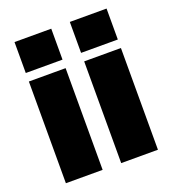

<svg xmlns="http://www.w3.org/2000/svg" viewBox="-133 -831 838 933"><g transform="rotate(-20 286.0 -365.0)"><path d="M48 -570V-730H238V-570ZM48 0V-526H238V0Z M334 -570V-730H524V-570ZM334 0V-526H524V0Z"/></g></svg>

Font: Raleway-v4020 Black
Style: Regular
Weight: 900
Designer: Matt McInerney, Pablo Impallari, Rodrigo Fuenzalida
Foundry: Matt McInerney, Pablo Impallari, Rodrigo Fuenzalida
Version: Version 4.020;PS 004.020;hotconv 1.0.88;makeotf.lib2.5.64775